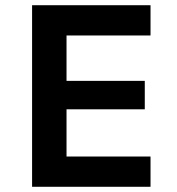

<svg xmlns="http://www.w3.org/2000/svg" viewBox="-20 -716 680 736"><path d="M235 -580V-406H535V-297H235V-116H557V0H103V-696H557V-580Z"/></svg>

Font: AmikoBold
Style: Bold
Weight: 700
Designer: Pablo Impallari, Rodrigo Fuenzalida, Andres Torresi
Foundry: Impallari Type
Version: Version 1.000; ttfautohint (v1.3)